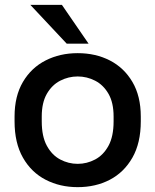

<svg xmlns="http://www.w3.org/2000/svg" viewBox="-20 -760 640 791"><path d="M300 11Q227 11 168 -19.5Q109 -50 74.5 -110.5Q40 -171 40 -260V-280Q40 -364 74.5 -422.5Q109 -481 168 -511Q227 -541 300 -541Q374 -541 432.5 -511Q491 -481 525.5 -422.5Q560 -364 560 -280V-260Q560 -171 525.5 -110.5Q491 -50 432.5 -19.5Q374 11 300 11ZM300 -85Q338 -85 372 -103Q406 -121 427 -159.5Q448 -198 448 -260V-280Q448 -337 427 -373.5Q406 -410 372 -427.5Q338 -445 300 -445Q262 -445 228 -427.5Q194 -410 173 -373.5Q152 -337 152 -280V-260Q152 -198 173 -159.5Q194 -121 228 -103Q262 -85 300 -85ZM255 -580 105 -740H235L345 -580Z"/></svg>

Font: Golos Text Medium
Style: Regular
Weight: 500
Designer: A.Korolkova, Vitaly Kuzmin
Foundry: ParaType Ltd
Version: Version 2.004